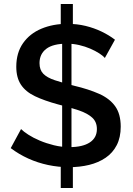

<svg xmlns="http://www.w3.org/2000/svg" viewBox="-20 -835 668 967"><path d="M286 -51 347 -50V112H286ZM293 -64V-644L340 -652V-62ZM286 -815H347V-661L286 -653ZM508 -543Q499 -554 479.5 -566.5Q460 -579 434.5 -590Q409 -601 379 -608Q349 -615 317 -615Q247 -615 213 -589Q179 -563 179 -517Q179 -483 198 -463.5Q217 -444 256 -431Q295 -418 354 -403Q426 -386 479 -362.5Q532 -339 560 -300Q588 -261 588 -197Q588 -143 568 -104Q548 -65 512 -40.5Q476 -16 429 -4.5Q382 7 328 7Q274 7 222 -4Q170 -15 122.5 -36.5Q75 -58 34 -89L86 -185Q99 -172 123 -156.5Q147 -141 180 -127Q213 -113 251.5 -103.5Q290 -94 330 -94Q396 -94 432 -117.5Q468 -141 468 -185Q468 -221 444.5 -242.5Q421 -264 377.5 -279Q334 -294 273 -309Q203 -328 156 -350.5Q109 -373 85.5 -408.5Q62 -444 62 -499Q62 -569 96 -617.5Q130 -666 188.5 -690.5Q247 -715 319 -715Q368 -715 411 -704.5Q454 -694 491.5 -676Q529 -658 559 -635Z"/></svg>

Font: Raleway Thin SemiBold
Style: Regular
Weight: 600
Version: Version 4.026